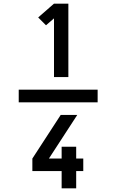

<svg xmlns="http://www.w3.org/2000/svg" viewBox="-20 -868 640 1056"><path d="M277 -444V-767L233 -729L190 -772L277 -848H356V-444ZM319 168V73H158V4L314 -236H405L381 -199L249 4H319V-61H399V4H438V73H399V168ZM83 -305V-375H517V-305Z"/></svg>

Font: Zed Mono Semibold Extended
Style: Regular
Weight: 600
Width: 7
Monospace: yes
Designer: Belleve Invis
Foundry: Belleve Invis
Version: Version 1.0.0; ttfautohint (v1.8.4)